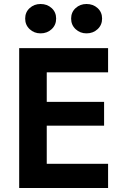

<svg xmlns="http://www.w3.org/2000/svg" viewBox="-20 -941 626 961"><path d="M336 -848Q336 -880 358.5 -900.5Q381 -921 413 -921Q446 -921 468.5 -900.5Q491 -880 491 -848Q491 -816 468.5 -795Q446 -774 413 -774Q381 -774 358.5 -795Q336 -816 336 -848ZM106 -848Q106 -880 128.5 -900.5Q151 -921 183 -921Q216 -921 238.5 -900.5Q261 -880 261 -848Q261 -816 238.5 -795Q216 -774 183 -774Q151 -774 128.5 -795Q106 -816 106 -848ZM76 -700H521V-579H214V-431H501V-312H214V-121H521V0H76Z"/></svg>

Font: Von Semi
Style: Regular
Weight: 600
Version: Version 4.000; ttfautohint (v1.8.4.7-5d5b)